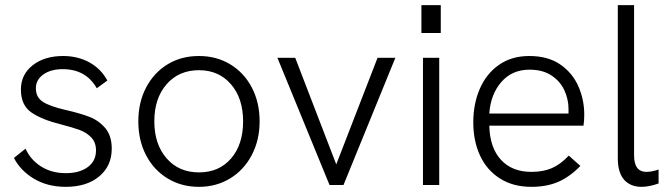

<svg xmlns="http://www.w3.org/2000/svg" viewBox="-20 -717 2596 744"><path d="M34 -105 79 -141Q98 -98 139 -72Q180 -46 235 -46Q288 -46 320 -69.5Q352 -93 352 -134Q352 -165 334 -184Q316 -203 289.5 -213Q263 -223 216 -235Q143 -253 102 -281Q61 -309 61 -370Q61 -428 106.5 -464Q152 -500 225 -500Q281 -500 326 -475.5Q371 -451 396 -405L355 -375Q313 -449 223 -449Q177 -449 148 -428.5Q119 -408 119 -375Q119 -340 146 -322.5Q173 -305 234 -291Q291 -278 327 -264Q363 -250 388 -220.5Q413 -191 413 -141Q413 -74 364.5 -33.5Q316 7 235 7Q164 7 111.5 -24.5Q59 -56 34 -105Z M516 -247Q516 -320 546 -377.5Q576 -435 629 -467.5Q682 -500 751 -500Q819 -500 872.5 -467.5Q926 -435 956 -377.5Q986 -320 986 -247Q986 -174 955.5 -116Q925 -58 871.5 -25.5Q818 7 751 7Q683 7 629.5 -25.5Q576 -58 546 -115.5Q516 -173 516 -247ZM922 -247Q922 -336 875 -390.5Q828 -445 751 -445Q673 -445 625.5 -390.5Q578 -336 578 -247Q578 -158 625.5 -103.5Q673 -49 751 -49Q829 -49 875.5 -103Q922 -157 922 -247Z M1055 -493H1124L1283 -80L1443 -493H1512L1311 0H1257Z M1619 -493H1682V0H1619ZM1613 -697H1688V-589H1613Z M1814 -243Q1814 -315 1839.5 -373.5Q1865 -432 1914 -466Q1963 -500 2031 -500Q2103 -500 2150.5 -467.5Q2198 -435 2221 -383Q2244 -331 2244 -273Q2244 -247 2241 -230H1876Q1878 -145 1921 -98Q1964 -51 2039 -51Q2085 -51 2118.5 -65.5Q2152 -80 2184 -114L2229 -74Q2187 -31 2142.5 -12Q2098 7 2039 7Q1968 7 1917 -25.5Q1866 -58 1840 -114.5Q1814 -171 1814 -243ZM2183 -277V-295Q2183 -332 2167 -367Q2151 -402 2117 -424.5Q2083 -447 2032 -447Q1964 -447 1922.5 -399Q1881 -351 1876 -277Z M2374 -104V-697H2437V-115Q2437 -51 2485 -51Q2505 -51 2532 -60V-6Q2495 7 2466 7Q2423 7 2398.5 -20.5Q2374 -48 2374 -104Z"/></svg>

Font: Hanken Grotesk Light
Style: Regular
Weight: 300
Designer: Alfredo Marco Pradil
Foundry: Hanken Design Co.
Version: Version 3.014